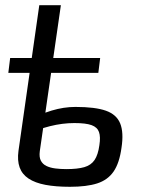

<svg xmlns="http://www.w3.org/2000/svg" viewBox="-20 -710 548 738"><path d="M249 8Q194 8 154.5 0.5Q115 -7 90 -23.5Q65 -40 55.5 -66.5Q46 -93 51 -130L131 -690H214L133 -129Q130 -106 137 -92.5Q144 -79 158.5 -72Q173 -65 193 -62.5Q213 -60 235 -60Q278 -60 304 -67.5Q330 -75 343.5 -95Q357 -115 362 -152Q367 -184 360.5 -202.5Q354 -221 332 -229Q310 -237 266 -237Q220 -237 172 -225Q124 -213 77 -190L86 -245Q132 -271 178.5 -285Q225 -299 270 -299Q346 -299 387 -284.5Q428 -270 442 -235.5Q456 -201 447 -142Q439 -83 416.5 -50.5Q394 -18 353.5 -5Q313 8 249 8ZM12 -430 19 -487H365L358 -430Z"/></svg>

Font: Exo 2
Style: Italic
Weight: 400
Italic angle: -8°
Designer: Natanael Gama
Foundry: Natanael Gama
Version: Version 2.010